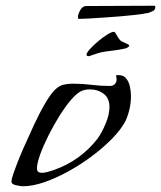

<svg xmlns="http://www.w3.org/2000/svg" viewBox="-20 -646 562 670"><path d="M60 4Q53 4 36.5 0.5Q20 -3 20 -12Q20 -21 27 -41Q34 -61 38 -71Q46 -93 62.5 -130.5Q79 -168 98.5 -210Q118 -252 138 -286Q158 -320 173 -334Q187 -347 202 -350.5Q217 -354 235 -354Q267 -354 299 -350Q331 -346 364 -346Q374 -346 380.5 -352.5Q387 -359 387 -369Q387 -372 386 -375.5Q385 -379 385 -382Q385 -384 393 -384Q411 -384 420.5 -372Q430 -360 433.5 -343Q437 -326 437 -310Q437 -289 432 -266Q427 -243 418 -224Q403 -195 372.5 -163.5Q342 -132 302 -102Q262 -72 218.5 -48Q175 -24 134 -10Q93 4 60 4ZM126 -43Q136 -43 146 -46Q156 -49 166 -52Q261 -85 321 -163Q336 -184 349 -215.5Q362 -247 362 -273Q362 -303 342 -318.5Q322 -334 293 -334Q279 -334 268 -330Q251 -324 230 -300Q209 -276 188 -242.5Q167 -209 149 -173Q131 -137 120 -106.5Q109 -76 109 -58Q109 -43 126 -43ZM288 -450Q282 -450 282 -455Q282 -462 294 -475Q306 -488 322.5 -502Q339 -516 354.5 -525.5Q370 -535 377 -535Q381 -535 383 -530Q388 -523 391 -517Q394 -511 401 -504Q405 -501 418 -495.5Q431 -490 431 -487Q431 -484 428 -482.5Q425 -481 423 -479Q420 -477 403.5 -474Q387 -471 370 -469Q353 -467 347 -466Q333 -464 320.5 -460Q308 -456 294 -451Q292 -450 288 -450ZM254 -580Q252 -582 252 -587Q252 -596 260 -610.5Q268 -625 281 -625L518 -626Q522 -626 522 -621Q522 -611 512.5 -607Q503 -603 498 -601Q474 -596 446.5 -593.5Q419 -591 400 -589Q376 -587 346.5 -585Q317 -583 291.5 -581.5Q266 -580 254 -580Z"/></svg>

Font: My Soul
Style: Regular
Weight: 400
Designer: Robert E. Leuschke
Foundry: Robert E. Leuschke
Version: Version 1.010; ttfautohint (v1.8.4.7-5d5b)